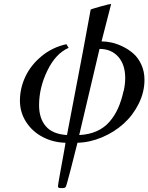

<svg xmlns="http://www.w3.org/2000/svg" viewBox="-20 -712 753 974"><path d="M439.9 -663.1Q440.9 -665.5 488.3 -678.7Q535.6 -691.9 543 -691.9H543.9L495.1 -502Q519 -502 546.1 -496.1Q573.2 -490.2 603.3 -475.6Q633.3 -460.9 657.5 -439.5Q681.6 -418 697.3 -383.5Q712.9 -349.1 712.9 -307.1Q712.9 -244.6 683.6 -185.8Q654.3 -127 607.2 -84.5Q560.1 -42 498 -15.6Q436 10.7 373 12.2Q360.4 64.5 338.6 147.7Q316.9 231 314 234.9Q311.5 239.3 307.6 240.7Q303.7 242.2 292 242.2Q281.2 242.2 278.3 240.7Q275.4 239.3 273.9 233.9Q273.9 227.5 283.9 171.9Q293.9 116.2 303.5 64.2Q313 12.2 312 12.2Q250.5 10.7 197.8 -16.4Q145 -43.5 113 -92.5Q81.1 -141.6 81.1 -201.2Q81.1 -264.2 108.6 -323Q136.2 -381.8 190.9 -427Q245.6 -472.2 316.9 -487.8L328.1 -469.2Q262.7 -440.9 220.5 -354.2Q178.2 -267.6 178.2 -178.2Q178.2 -111.8 212.2 -71.8Q246.1 -31.7 319.8 -26.9Q419.9 -547.9 439.9 -663.1ZM606.9 -251 607.9 -252Q615.2 -286.1 615.2 -315.9Q615.2 -384.3 579.8 -424.1Q544.4 -463.9 484.9 -463.9L381.8 -26.9Q431.6 -29.3 470.5 -46.6Q509.3 -64 535.6 -94.5Q562 -125 579.1 -163.3Q596.2 -201.7 606.9 -251Z"/></svg>

Font: Linguistics Pro
Style: Italic
Weight: 400
Italic angle: -12°
Designer: Stefan Peev, Context Ltd
Foundry: Stefan Peev, Context Ltd
Version: Version 001.000